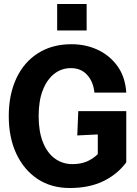

<svg xmlns="http://www.w3.org/2000/svg" viewBox="-20 -932 690 964"><path d="M330 12Q237 12 168.5 -33.5Q100 -79 62 -160Q24 -241 24 -349Q24 -457 62 -538.5Q100 -620 171 -665Q242 -710 339 -710Q411 -710 471.5 -681.5Q532 -653 570.5 -599Q609 -545 614 -467H454Q449 -521 418 -555.5Q387 -590 336 -590Q289 -590 252.5 -561.5Q216 -533 195 -479.5Q174 -426 174 -349Q174 -272 195.5 -218Q217 -164 255.5 -136Q294 -108 344 -108Q385 -108 415.5 -121Q446 -134 471 -158V-257L368 -252L373 -374H614V-117Q570 -57 499 -22.5Q428 12 330 12ZM267 -779V-912H415V-779Z"/></svg>

Font: Azeret Mono Thin SemiBold
Style: Regular
Weight: 600
Version: Version 1.002